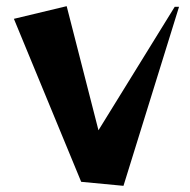

<svg xmlns="http://www.w3.org/2000/svg" viewBox="-20 -589 614 622"><path d="M243 0 25 -528 196 -569 299 -167 546 -567H560L380 13Z"/></svg>

Font: Reggae One
Style: Regular
Weight: 400
Designer: Fontworks Inc.
Foundry: Fontworks Inc.
Version: Version 1.100